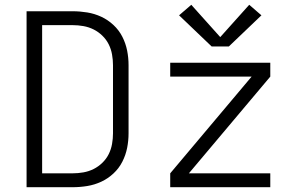

<svg xmlns="http://www.w3.org/2000/svg" viewBox="-20 -782 1240 802"><path d="M91 0V-735H283Q314 -735 344.5 -730Q375 -725 403 -712Q431 -699 454 -677.5Q477 -656 491 -628.5Q505 -601 511 -571Q517 -541 517 -510V-225Q517 -194 511 -164Q505 -134 491 -106.5Q477 -79 454 -57.5Q431 -36 403 -23Q375 -10 344.5 -5Q314 0 283 0ZM156 -58H283Q306 -58 328.5 -62Q351 -66 371 -76Q391 -86 407.5 -102Q424 -118 434 -138Q444 -158 448 -180.5Q452 -203 452 -225V-510Q452 -532 448 -554.5Q444 -577 434 -597Q424 -617 407.5 -633Q391 -649 371 -659Q351 -669 328.5 -673Q306 -677 283 -677H156ZM691 0V-58L1031 -462H691V-520H1109V-462L769 -58H1109V0ZM936 -588H864L728 -718L779 -762L900 -627L1021 -762L1072 -718Z"/></svg>

Font: Iosevka Aile Custom Light
Style: Regular
Weight: 300
Designer: Belleve Invis
Foundry: Belleve Invis
Version: Version 17.0.2; ttfautohint (v1.8.3)